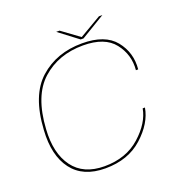

<svg xmlns="http://www.w3.org/2000/svg" viewBox="-125 -800 878 916"><g transform="rotate(-20 314.0 -342.0)"><path d="M257 4.5Q144 4.5 89 -68.2Q34 -141 42.5 -268Q52.5 -440.5 138.8 -517.5Q225 -594.5 355 -594.5Q471 -594.5 521.8 -531.8Q572.5 -469 564.5 -386H553Q560 -463 512.8 -523.2Q465.5 -583.5 355.5 -583.5Q230.5 -583.5 147.2 -509Q64 -434.5 54 -268Q46 -148 98 -77.2Q150 -6.5 256.5 -6.5Q366.5 -6.5 437.5 -70Q508.5 -133.5 521 -204H532.5Q519.5 -128 446.2 -61.8Q373 4.5 257 4.5ZM355.5 -614 258 -688H275L364 -623L475 -688H492.5L370 -614Z"/></g></svg>

Font: Anybody ExtraExpanded Thin
Style: Italic
Weight: 100
Width: 8
Italic angle: -10°
Designer: Tyler Finck
Foundry: Etcetera Type Company
Version: Version 1.010; ttfautohint (v1.8.3) -l 8 -r 50 -G 200 -x 14 